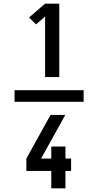

<svg xmlns="http://www.w3.org/2000/svg" viewBox="-20 -868 540 1056"><path d="M60 -308V-372H440V-308ZM228 -444V-777L178 -734L140 -772L228 -848H306V-444ZM262 168V72H125V4L258 -236H339L322 -205L206 4H262V-62H340V4H371V72H340V168Z"/></svg>

Font: Iosevka Curly Semibold
Style: Regular
Weight: 600
Monospace: yes
Designer: Belleve Invis
Foundry: Belleve Invis
Version: Version 22.1.2; ttfautohint (v1.8.4)